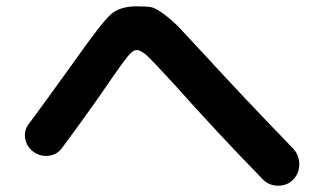

<svg xmlns="http://www.w3.org/2000/svg" viewBox="-20 -653 1040 613"><path d="M72.3 -257.8Q116.2 -316.4 215.8 -455.1Q303.7 -580.1 333 -606.4Q362.3 -632.8 416 -632.8Q446.3 -632.8 461.4 -630.4Q476.6 -627.9 503.9 -607.4Q531.2 -586.9 551.8 -565.4Q572.3 -543.9 630.9 -480.5Q757.8 -341.8 916 -178.7Q935.5 -157.2 935.5 -128.4Q935.5 -99.6 916 -79.6Q896.5 -59.6 867.2 -60.1Q837.9 -60.5 818.4 -81.1Q670.9 -232.4 537.1 -382.8Q473.6 -452.1 452.1 -472.7Q430.7 -493.2 416 -493.2Q404.3 -493.2 387.2 -472.2Q370.1 -451.2 324.2 -384.8Q276.4 -313.5 178.7 -181.6Q163.1 -159.2 136.2 -155.8Q109.4 -152.3 87.4 -168Q65.4 -183.6 60.5 -210Q55.7 -236.3 72.3 -257.8Z"/></svg>

Font: Rounded-X Mgen+ 2m bold
Style: Bold
Weight: 700
Designer: [Source Han Sans]
Ryoko NISHIZUKA  (kana & ideographs); Paul D. Hunt (Latin, Greek & Cyrillic); Wenlong ZHANG  (bopomofo
Version: Version 1.059.20150602